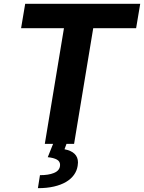

<svg xmlns="http://www.w3.org/2000/svg" viewBox="-20 -747 748 997"><path d="M176.8 230.1 187.5 162.6Q232.2 162.6 258.9 151.6Q291.9 138.8 291.9 109Q291.9 90.9 275.4 81.7Q258.9 72.4 228 69.2L255.7 0H212.7L312.1 -600.5H89.5L110.8 -727.3H708.1L686.8 -600.5H464.1L364.7 0H325.3L315 28.1Q384.9 41.5 384.9 96.9Q384.9 104.4 383.2 114.3Q379.3 139.9 364 161.2Q348.7 182.5 322.8 197.8Q296.9 213.1 260.3 221.6Q223.7 230.1 176.8 230.1Z"/></svg>

Font: Linik Sans
Style: Bold Italic
Weight: 700
Italic angle: 9°
Designer: Fonts by Rasmus Andersson / Changes by Cristiano Sobral with parts from Marc Monis
Foundry: rsms
Version: Version 3.020; ttfautohint (v1.6)